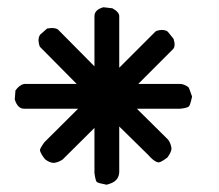

<svg xmlns="http://www.w3.org/2000/svg" viewBox="-20 -524 607 533"><path d="M513.2 -255.9Q508.3 -232.9 504.6 -228.8Q501 -224.6 481 -222.2H359.9L446.8 -136.2Q454.6 -125.5 456.1 -111.8Q456.1 -102.5 444.8 -86.9Q428.2 -74.2 420.9 -73.2Q412.1 -73.2 398.9 -85.9L391.1 -94.2L311 -172.9V-44.9Q309.6 -30.3 300.8 -22.9Q294.4 -16.1 275.9 -11.2Q252.4 -15.6 248.8 -18.8Q245.1 -22 242.2 -43.9V-168.9L153.8 -81.1Q141.6 -73.2 129.9 -71.8Q117.7 -71.8 105 -82Q92.8 -97.2 90.8 -106.9Q90.8 -111.8 103 -128.9L196.8 -222.2H46.9Q28.8 -222.2 21 -248L22.9 -272.9Q33.7 -288.1 46.9 -291H192.9L91.8 -393.1Q88.4 -396.5 86.9 -411.1Q86.9 -421.9 91.8 -428.2L110.8 -444.8Q131.8 -448.7 141.1 -441.9L242.2 -339.8V-479Q242.2 -497.1 267.1 -503.9L292 -501Q311 -490.7 311 -479V-335.9L411.1 -436Q414.6 -439.5 428.2 -440.9Q439.9 -440.9 445.8 -436L461.9 -416Q468.3 -395.5 460 -387.2L363.8 -291H480Q490.2 -291 502.9 -282.2Q505.4 -279.3 513.2 -255.9Z"/></svg>

Font: Navilu
Style: Normal
Weight: 400
Foundry: Aravinda
Version: Version 1.2